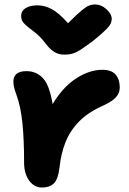

<svg xmlns="http://www.w3.org/2000/svg" viewBox="-20 -829 577 861"><path d="M169 12Q133 12 110.5 -19.5Q88 -51 88 -101Q88 -204 80.5 -277Q73 -350 55 -400Q46 -425 43 -438Q40 -451 40 -465Q40 -485 54 -497.5Q68 -510 99 -510Q143 -510 172.5 -478.5Q202 -447 216 -362Q261 -438 321 -477Q381 -516 439 -516Q480 -516 498.5 -494.5Q517 -473 517 -437Q517 -412 500.5 -393.5Q484 -375 446 -357Q375 -326 334 -283.5Q293 -241 273 -189.5Q253 -138 247 -78Q240 -23 220.5 -5.5Q201 12 169 12ZM405 -809Q434 -809 457.5 -787.5Q481 -766 481 -744Q481 -734 476.5 -723.5Q472 -713 453.5 -694.5Q435 -676 394 -643Q365 -622 346 -609Q327 -596 309.5 -590Q292 -584 268 -584Q243 -584 223.5 -596Q204 -608 185 -633Q163 -662 143 -678.5Q123 -695 108 -706Q93 -717 84 -728.5Q75 -740 75 -758Q75 -780 94.5 -792.5Q114 -805 149 -805Q180 -805 211.5 -788.5Q243 -772 285 -725Q325 -765 346.5 -782.5Q368 -800 380.5 -804.5Q393 -809 405 -809Z"/></svg>

Font: Shantell Sans Normal
Style: Bold
Weight: 700
Designer: Stephen Nixon, Anya Danilova, Shantell Martin
Foundry: Arrow Type
Version: Version 1.009;[a7da0bfa3]